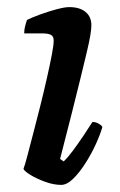

<svg xmlns="http://www.w3.org/2000/svg" viewBox="-20 -520 337 540"><path d="M152 0Q131 0 107.5 -8.5Q84 -17 66.5 -27.5Q49 -38 46 -45Q50 -55 57 -82Q64 -109 73.5 -145Q83 -181 93 -221Q103 -261 111.5 -298.5Q120 -336 125.5 -364.5Q131 -393 131 -406Q131 -418 123 -422Q115 -426 101 -426H48Q48 -437 51 -448Q54 -459 56 -464Q70 -471 93.5 -479.5Q117 -488 139.5 -494Q162 -500 175 -500Q204 -500 220.5 -486.5Q237 -473 237 -449Q237 -439 234 -420.5Q231 -402 224 -373Q217 -344 207 -302.5Q197 -261 182.5 -204Q168 -147 149 -73L159 -66Q170 -76 184.5 -95.5Q199 -115 214.5 -138Q230 -161 240 -177Q249 -177 257 -172.5Q265 -168 268 -163Q262 -142 249.5 -114.5Q237 -87 220 -60.5Q203 -34 185.5 -17Q168 0 152 0Z"/></svg>

Font: Texturina Medium 12pt SemiBold
Style: Italic
Weight: 600
Italic angle: -11°
Version: Version 1.002